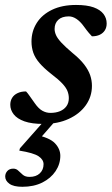

<svg xmlns="http://www.w3.org/2000/svg" viewBox="-42 -476 441 756"><path d="M46 259.5Q11.5 259.5 -5 247.5Q-21.5 235.5 -21.5 219Q-21.5 206.5 -13 197.2Q-4.5 188 10.5 188Q22 188 30 196Q38 204 47.8 212.2Q57.5 220.5 74.5 220.5Q100 220.5 114.8 206.5Q129.5 192.5 129.5 170.5Q129.5 152.5 109.8 139.2Q90 126 34 117L36.5 108L143 -12.5H187L83 106.5L97.5 54.5Q153.5 66 174.5 88.2Q195.5 110.5 195.5 137.5Q195.5 170 176.8 198Q158 226 124.5 242.8Q91 259.5 46 259.5ZM60.5 -116Q66.5 -110 73.2 -100.2Q80 -90.5 95 -69.5Q110 -48 125 -39.8Q140 -31.5 156.5 -31.5Q178 -31.5 194.2 -38.2Q210.5 -45 219.8 -58Q229 -71 229 -89.5Q229 -104 223.5 -117.8Q218 -131.5 203 -147.5Q188 -163.5 159 -185.5Q131 -207.5 113.8 -227.5Q96.5 -247.5 89.2 -268.2Q82 -289 82 -312.5Q82 -353 102.8 -385.8Q123.5 -418.5 163 -437.5Q202.5 -456.5 257.5 -456.5Q300.5 -456.5 326.8 -447Q353 -437.5 365.5 -421Q378 -404.5 378 -383.5Q378 -368 371 -356.8Q364 -345.5 351 -339.2Q338 -333 320 -333Q315 -338 307.8 -346.5Q300.5 -355 287 -373.5Q274 -391.5 259 -401.5Q244 -411.5 229 -411.5Q202 -411.5 187.5 -398Q173 -384.5 173 -362Q173 -350 178.8 -337.2Q184.5 -324.5 199.8 -308Q215 -291.5 244 -267Q273 -243.5 289.5 -222Q306 -200.5 313 -180Q320 -159.5 320 -138Q320 -95.5 295.8 -61.5Q271.5 -27.5 228.5 -7.8Q185.5 12 129.5 12Q83 12 54.2 1.8Q25.5 -8.5 12 -25.8Q-1.5 -43 -1.5 -63.5Q-1.5 -79 5.8 -90.8Q13 -102.5 27 -109.2Q41 -116 60.5 -116Z"/></svg>

Font: Newsreader 16pt 16pt SemiBold
Style: Italic
Weight: 600
Italic angle: -17°
Version: Version 1.003